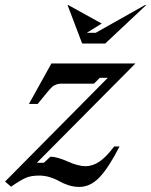

<svg xmlns="http://www.w3.org/2000/svg" viewBox="-73 -718 591 750"><path d="M456.1 -470.2 70.8 -82H98.1L124 -106Q150.4 -105.5 191.4 -87.2Q232.4 -68.8 261.2 -68.8Q289.1 -68.8 315.7 -86.9Q342.3 -105 373 -146H394Q351.6 -63 315.7 -25.4Q279.8 12.2 236.8 12.2Q215.3 12.2 194.3 5.4Q173.3 -1.5 158.9 -10Q144.5 -18.6 123.3 -25.4Q102.1 -32.2 80.1 -32.2Q48.3 -32.2 27.6 -23.2Q6.8 -14.2 -29.8 11.2L-53.2 -8.8L348.1 -414.1H316.9L293.9 -391.1H165Q156.7 -391.1 149.9 -388.9Q143.1 -386.7 137.7 -383.8Q132.3 -380.9 124.8 -372.8Q117.2 -364.7 112.1 -358.4Q106.9 -352.1 95 -337.4Q83 -322.8 74.2 -312H40L127.9 -470.2ZM493.2 -698.2H498L337.9 -547.9H248L190.9 -698.2H193.8L324.2 -626L266.1 -589.8H300.8Z"/></svg>

Font: Redaction
Style: Italic
Weight: 400
Designer: Jeremy Mickel / Forest Young
Foundry: MCKL
Version: Version 2.001;hotconv 1.0.113;makeotfexe 2.5.65598 DEVELOPME